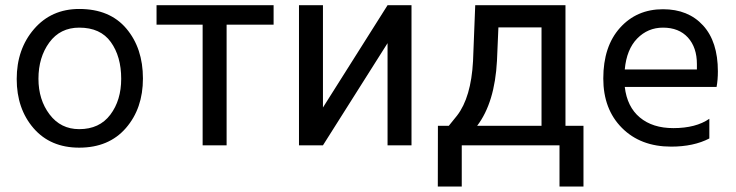

<svg xmlns="http://www.w3.org/2000/svg" viewBox="-20 -548 2774 724"><path d="M278.8 8.8Q390.6 8.8 454.8 -65.2Q519 -139.2 519 -252Q519 -366.2 456.5 -440.2Q394 -514.2 278.8 -514.2Q173.8 -514.2 108.4 -438.5Q43 -362.8 43 -250Q43 -138.2 106.4 -64.7Q169.9 8.8 278.8 8.8ZM278.8 -443.8Q358.9 -443.8 397.9 -389.4Q437 -335 437 -251Q437 -169.9 396 -115.5Q355 -61 278.8 -61Q209 -61 167 -116.5Q125 -171.9 125 -251Q125 -332 166 -387.9Q207 -443.8 278.8 -443.8Z M1011.7 -455.1V-528.3H570.3V-455.1H744.1V0H834.5V-455.1Z M1441.4 -528.3 1197.8 -142.6V-528.3H1107.4V0H1197.8L1441.4 -385.3V0H1531.7V-528.3Z M1672.4 -73.7H1631.3L1630.9 155.3H1721.2V0H2089.8V155.3H2180.2V-73.7H2112.3V-528.3H1772L1763.7 -317.4Q1756.3 -180.7 1703.6 -112.3ZM1779.3 -73.7Q1845.7 -161.1 1854 -318.8L1859.4 -444.8H2022V-73.7Z M2607.9 -286.1H2335.9Q2342.8 -361.8 2382.8 -402.8Q2422.9 -443.8 2480 -443.8Q2540 -443.8 2574 -406.5Q2607.9 -369.1 2607.9 -306.2ZM2654.8 -100.1Q2604 -64.9 2519 -64.9Q2440.9 -64.9 2392.8 -105Q2344.7 -145 2335.9 -220.2H2682.1Q2687 -246.6 2687 -278.8Q2687 -391.1 2631.1 -452.1Q2575.2 -513.2 2480 -513.2Q2380.9 -513.2 2317.9 -443.1Q2254.9 -373 2254.9 -252Q2254.9 -136.2 2325.2 -65.7Q2395.5 4.9 2510.7 4.9Q2595.7 4.9 2654.8 -25.9Z"/></svg>

Font: FAU Chimera
Style: Regular
Weight: 400
Version: Version 1.002;hotconv 1.0.117;makeotfexe 2.5.65602